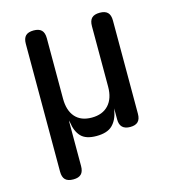

<svg xmlns="http://www.w3.org/2000/svg" viewBox="-109 -640 817 909"><g transform="rotate(-15 300.0 -185.0)"><path d="M139 180Q112 180 99.5 167.5Q87 155 87 128V-498Q87 -525 99.5 -537.5Q112 -550 139 -550Q165 -550 177.5 -537.5Q190 -525 190 -498V-202Q190 -144 218 -112Q246 -80 299 -80Q352 -80 381.5 -112Q411 -144 411 -202V-498Q411 -525 423.5 -537.5Q436 -550 463 -550Q489 -550 501.5 -537.5Q514 -525 514 -498V-41Q514 -15 501.5 -2.5Q489 10 463 10Q438 10 425 -2.5Q412 -15 412 -41V-95L410 -85Q402 -40 376.5 -15Q351 10 298 10Q246 10 222.5 -15Q199 -40 193 -85Q191 -95 190.5 -95Q190 -95 190 -85V128Q190 155 177.5 167.5Q165 180 139 180Z"/></g></svg>

Font: Maple Mono NL Medium
Style: Regular
Weight: 500
Monospace: yes
Designer: subframe7536
Version: Version 7.000